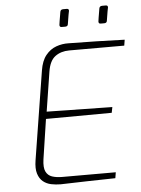

<svg xmlns="http://www.w3.org/2000/svg" viewBox="-61 -962 744 1015"><g transform="rotate(-5 311.5 -454.5)"><path d="M219 6Q194 6 169.5 1Q145 -4 126.5 -19Q108 -34 99.5 -61.5Q91 -89 98 -132L173 -602Q181 -653 204.5 -682Q228 -711 260 -722.5Q292 -734 326 -733Q400 -732 474.5 -730.5Q549 -729 623 -726L618 -695H326Q282 -695 251.5 -672.5Q221 -650 212 -593L179 -383L527 -377L521 -347L172 -345L140 -133Q134 -90 144.5 -68.5Q155 -47 177.5 -39.5Q200 -32 231 -32H515L510 -1Q438 0 365.5 2Q293 4 219 6ZM504 -822Q493 -822 493 -833Q493 -834 493.5 -837Q494 -840 496 -854.5Q498 -869 504 -902Q506 -915 520 -915H539Q550 -915 550 -905Q550 -905 549.5 -901.5Q549 -898 546 -884Q543 -870 538 -835Q537 -822 523 -822ZM297 -822Q286 -822 286 -833Q286 -834 286.5 -837Q287 -840 289 -854.5Q291 -869 297 -902Q299 -915 313 -915H332Q343 -915 343 -905Q343 -905 342.5 -901.5Q342 -898 339 -884Q336 -870 331 -835Q330 -822 316 -822Z"/></g></svg>

Font: Exo Thin ExtraLight
Style: Italic
Weight: 250
Italic angle: -9°
Version: Version 2.000